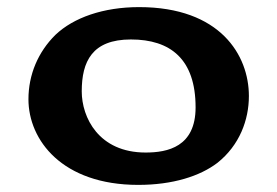

<svg xmlns="http://www.w3.org/2000/svg" viewBox="-20 -510 780 540"><path d="M368.8 10C466 10 542.5 -14.6 591.5 -52C654 -101.7 680 -173.1 680 -240C680 -354.5 599.7 -490 371.2 -490C270.6 -490 186.6 -460.4 135.7 -411.8C87.1 -363.7 60 -300 60 -230.9C60 -116.2 154.6 10 368.8 10ZM530.1 -208C530.1 -97 451.5 -81 389.6 -81C257.2 -81 209.9 -180.1 209.9 -253C209.9 -336.8 238.9 -399 348.1 -399C459.4 -399 530.1 -343.8 530.1 -208Z"/></svg>

Font: Linux Libertine Mono O 
Style: Mono Bold
Weight: 400
Designer: Philipp H. Poll
Foundry: Philipp H. Poll
Version: Version 5.1.7